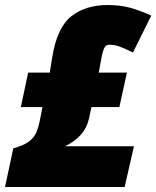

<svg xmlns="http://www.w3.org/2000/svg" viewBox="-29 -744 622 764"><path d="M24 -154Q62 -164 83 -178.5Q104 -193 114 -214Q124 -235 131 -272L140 -318H54L83 -455H169L179 -517Q198 -634 254.5 -679Q311 -724 400 -724Q449 -724 487.5 -713.5Q526 -703 573 -682L500 -535Q464 -553 445 -559.5Q426 -566 405 -566Q393 -566 386.5 -554Q380 -542 374 -510L364 -455H476L446 -318H335L325 -272Q310 -201 230 -162H504L467 0H-9Z"/></svg>

Font: Noto Sans Display Black
Style: Italic
Weight: 900
Italic angle: -12°
Designer: Monotype Design team
Foundry: Monotype Imaging Inc.
Version: Version 1.000